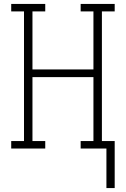

<svg xmlns="http://www.w3.org/2000/svg" viewBox="-20 -755 640 976"><path d="M521 201V0H390V-38H455V-363H145V-38H210V0H37V-38H102V-697H37V-735H210V-697H145V-402H455V-697H390V-735H563V-697H498V-38H563V201Z"/></svg>

Font: Iosevka Etoile Extralight
Style: Regular
Weight: 200
Designer: Belleve Invis
Foundry: Belleve Invis
Version: Version 22.1.2; ttfautohint (v1.8.4)